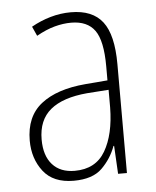

<svg xmlns="http://www.w3.org/2000/svg" viewBox="-45 -578 510 627"><g transform="rotate(-5 210.0 -264.5)"><path d="M210 -539Q281 -539 314 -496Q347 -453 347 -357V0H318L313 -92H311Q296 -51 265 -20.5Q234 10 172 10Q105 10 72.5 -32Q40 -74 40 -133Q40 -212 91.5 -252.5Q143 -293 237 -301L310 -307V-353Q310 -437 285.5 -471Q261 -505 208 -505Q182 -505 154 -497.5Q126 -490 94 -472L80 -503Q110 -520 143 -529.5Q176 -539 210 -539ZM240 -271Q160 -264 119.5 -230.5Q79 -197 79 -133Q79 -80 105 -51Q131 -22 178 -22Q247 -22 278.5 -76Q310 -130 311 -218V-276Z"/></g></svg>

Font: Noto Sans Lao Condensed ExtraLight
Style: Regular
Weight: 200
Width: 3
Designer: Monotype Design Team
Foundry: Monotype Imaging Inc.
Version: Version 2.003; ttfautohint (v1.8.4.7-5d5b)